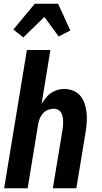

<svg xmlns="http://www.w3.org/2000/svg" viewBox="-20 -1001 540 1021"><path d="M2 0 123 -735H248L201 -448Q211 -464 223 -479.5Q235 -495 250.5 -506Q266 -517 284.5 -522.5Q303 -528 321 -528Q347 -528 370 -518.5Q393 -509 408 -490.5Q423 -472 430.5 -448.5Q438 -425 440.5 -399.5Q443 -374 441 -348Q439 -322 435 -297L386 0H261L313 -314Q315 -325 315.5 -337Q316 -349 315.5 -360.5Q315 -372 312.5 -383Q310 -394 304 -403.5Q298 -413 288 -418Q278 -423 266 -423Q251 -423 235.5 -417Q220 -411 209 -399Q198 -387 192 -372Q186 -357 183 -341L127 0ZM104 -802 51 -844 165 -981H289L354 -839L292 -807L216 -911Z"/></svg>

Font: Iosevka Term Curly Extrabold
Style: Italic
Weight: 800
Italic angle: -9°
Designer: Belleve Invis
Foundry: Belleve Invis
Version: Version 32.3.0